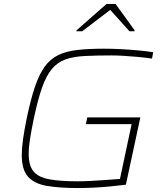

<svg xmlns="http://www.w3.org/2000/svg" viewBox="-20 -942 840 970"><path d="M375 8Q279 8 216 -3Q153 -14 121.5 -49.5Q90 -85 90 -158Q90 -193 96.5 -239.5Q103 -286 115 -344Q135 -440 156.5 -503.5Q178 -567 206 -605.5Q234 -644 274 -663.5Q314 -683 370.5 -689.5Q427 -696 506 -696Q548 -696 594 -693.5Q640 -691 682.5 -687Q725 -683 754 -678L748 -646Q714 -651 676.5 -654.5Q639 -658 604 -660Q569 -662 544 -662Q465 -662 407.5 -659Q350 -656 310 -641.5Q270 -627 242 -593.5Q214 -560 192.5 -499.5Q171 -439 151 -344Q139 -286 132 -242.5Q125 -199 125 -164Q125 -106 149 -76.5Q173 -47 227.5 -36.5Q282 -26 373 -26Q401 -26 440 -28Q479 -30 518.5 -33Q558 -36 586 -38L645 -315H414L421 -349H689L616 -9Q578 -4 535.5 0Q493 4 452 6Q411 8 375 8ZM366 -784 367 -789 518 -922H564L660 -789L659 -784H634L537 -892L395 -784Z"/></svg>

Font: Saira Expanded Thin
Style: Italic
Weight: 250
Width: 7
Italic angle: -12°
Designer: Hector Gatti with collaboration of the Omnibus-Type team
Foundry: Omnibus-Type
Version: Version 1.101